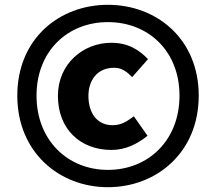

<svg xmlns="http://www.w3.org/2000/svg" viewBox="-20 -770 899 799"><path d="M429 9C632 9 807 -136 807 -372C807 -608 632 -750 429 -750C227 -750 52 -609 52 -372C52 -136 227 9 429 9ZM429 -63C262 -63 132 -186 132 -372C132 -558 262 -678 429 -678C597 -678 727 -558 727 -372C727 -186 597 -63 429 -63ZM444 -146C502 -146 550 -170 594 -205L537 -286C508 -265 486 -249 448 -249C387 -249 348 -296 348 -371C348 -435 384 -488 455 -488C485 -488 506 -474 530 -449L596 -524C560 -561 515 -592 443 -592C327 -592 221 -505 221 -371C221 -233 314 -146 444 -146Z"/></svg>

Font: Noto Sans TC Black
Style: Regular
Weight: 900
Designer: Ryoko NISHIZUKA 西塚涼子 (kana, bopomofo & ideographs); Paul D. Hunt (Latin, Greek & Cyrillic); Sandoll Communications 산돌커뮤니
Foundry: Adobe
Version: Version 2.004;hotconv 1.0.118;makeotfexe 2.5.65603